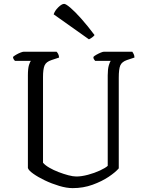

<svg xmlns="http://www.w3.org/2000/svg" viewBox="-20 -971 754 991"><path d="M355 0Q324 0 285.5 -11.5Q247 -23 211.5 -40Q176 -57 151.5 -74.5Q127 -92 124 -104V-582Q124 -617 129.5 -635Q135 -653 140 -657H57Q54 -660 51 -664.5Q48 -669 47 -677Q52 -682 63 -688.5Q74 -695 85.5 -699.5Q97 -704 102 -704H272Q276 -700 280 -693Q284 -686 285 -674L246 -661Q218 -652 210 -633Q202 -614 202 -574V-131Q213 -118 234.5 -105.5Q256 -93 282 -83Q308 -73 332.5 -66.5Q357 -60 374 -60Q401 -60 434.5 -69Q468 -78 496 -91Q524 -104 536 -115V-582Q536 -614 541.5 -633Q547 -652 552 -657H471Q468 -661 465 -665Q462 -669 462 -677Q466 -682 477.5 -688.5Q489 -695 500 -699.5Q511 -704 516 -704H663Q666 -700 670 -692Q674 -684 674 -674L635 -661Q609 -652 601 -633.5Q593 -615 593 -570V-102Q576 -82 541 -58.5Q506 -35 458 -17.5Q410 0 355 0ZM439 -768 257 -897Q263 -916 281 -933.5Q299 -951 311 -951Q320 -951 343.5 -931Q367 -911 399.5 -874.5Q432 -838 468 -790Q464 -784 455 -777.5Q446 -771 439 -768Z"/></svg>

Font: Texturina ExtraLight
Style: Regular
Weight: 200
Designer: Guillermo Torres Carreño
Foundry: Omnibus-Type
Version: Version 1.002; ttfautohint (v1.8.3)